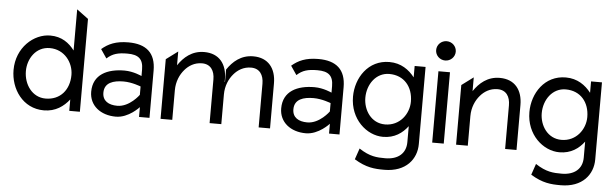

<svg xmlns="http://www.w3.org/2000/svg" viewBox="-51 -828 3865 1209"><g transform="rotate(5 1881.5 -223.5)"><path d="M239 11C313 11 364 -27 399 -72V0H466V-587L393 -641V-381C359 -426 312 -462 239 -462C135 -462 27 -368 27 -226C27 -107 105 11 239 11ZM243 -383C336 -383 393 -304 393 -226C393 -133 337 -64 243 -64C159 -64 105 -141 105 -226C105 -304 155 -383 243 -383Z M565 -405 603 -349C639 -382 674 -391 733 -391C802 -391 833 -366 833 -299V-258C833 -258 781 -283 724 -283C615 -283 526 -241 526 -132C526 -45 597 11 694 11C775 11 840 -62 840 -62V0H906V-299C906 -410 846 -462 733 -462C653 -462 606 -440 565 -405ZM697 -58C642 -58 603 -81 603 -133C603 -197 660 -214 724 -214C778 -214 833 -192 833 -192V-139C833 -139 775 -58 697 -58Z M1286 -276V0H1358H1360V-187C1360 -243 1381 -288 1408 -319C1432 -347 1468 -371 1516 -371C1571 -371 1596 -331 1596 -276V0H1668V-284C1668 -379 1619 -443 1524 -443C1446 -443 1395 -397 1360 -345V-267L1358 -266V-284C1358 -379 1309 -443 1214 -443C1136 -443 1085 -397 1050 -345V-432L976 -377V0H1050V-187C1050 -243 1071 -288 1098 -319C1122 -347 1158 -371 1206 -371C1261 -371 1286 -331 1286 -276Z M1766 -405 1804 -349C1840 -382 1875 -391 1934 -391C2003 -391 2034 -366 2034 -299V-258C2034 -258 1982 -283 1925 -283C1816 -283 1727 -241 1727 -132C1727 -45 1798 11 1895 11C1976 11 2041 -62 2041 -62V0H2107V-299C2107 -410 2047 -462 1934 -462C1854 -462 1807 -440 1766 -405ZM1898 -58C1843 -58 1804 -81 1804 -133C1804 -197 1861 -214 1925 -214C1979 -214 2034 -192 2034 -192V-139C2034 -139 1976 -58 1898 -58Z M2387 -88C2299 -88 2249 -167 2249 -245C2249 -330 2303 -407 2387 -407C2481 -407 2537 -338 2537 -245C2537 -167 2480 -88 2387 -88ZM2381 -482C2247 -482 2171 -364 2171 -245C2171 -103 2277 -9 2381 -9C2454 -9 2503 -45 2537 -90V11C2537 83 2487 124 2407 124C2354 124 2309 122 2241 77L2217 147C2292 193 2345 197 2407 197C2545 197 2610 111 2610 17V-471H2541V-399C2506 -444 2455 -482 2381 -482Z M2667 -583C2667 -549 2695 -522 2729 -522C2763 -522 2791 -549 2791 -583C2791 -617 2763 -644 2729 -644C2695 -644 2667 -617 2667 -583ZM2766 0V-451H2693V0Z M3226 0V-284C3226 -379 3177 -443 3082 -443C3004 -443 2953 -397 2918 -345V-432L2844 -377V0H2918V-187C2918 -243 2939 -288 2966 -319C2990 -347 3026 -371 3074 -371C3129 -371 3154 -331 3154 -276V0Z M3502 -88C3414 -88 3364 -167 3364 -245C3364 -330 3418 -407 3502 -407C3596 -407 3652 -338 3652 -245C3652 -167 3595 -88 3502 -88ZM3496 -482C3362 -482 3286 -364 3286 -245C3286 -103 3392 -9 3496 -9C3569 -9 3618 -45 3652 -90V11C3652 83 3602 124 3522 124C3469 124 3424 122 3356 77L3332 147C3407 193 3460 197 3522 197C3660 197 3725 111 3725 17V-471H3656V-399C3621 -444 3570 -482 3496 -482Z"/></g></svg>

Font: Charger
Style: Regular
Weight: 400
Designer: Jasper
Foundry: Cannot Into Space Fonts
Version: Version 0.98